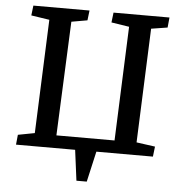

<svg xmlns="http://www.w3.org/2000/svg" viewBox="-58 -757 888 964"><g transform="rotate(5 386.5 -274.5)"><path d="M363 154 343 0H45L50 -50L134 -66L157 -639L65 -653L71 -703H354L348 -653L268 -639L243 -64H536L559 -639L469 -653L475 -703H757L752 -652L670 -639L647 -64L741 -51L735 0H450L415 154Z"/></g></svg>

Font: Literata 18pt Medium
Style: Italic
Weight: 500
Italic angle: -2°
Designer: Latin by Veronika Burian and Jose Scaglione. Greek by Irene Vlachou. Cyrillic by Vera Evstafieva
Foundry: TypeTogether
Version: Version 3.103;gftools[0.9.29]